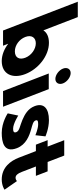

<svg xmlns="http://www.w3.org/2000/svg" viewBox="356 -1527 915 2209"><g transform="rotate(90 813.5 -422.5)"><path d="M561.4 -256C503.6 -406 351.6 -528 201.6 -528C132.6 -528 84.4 -505 58.2 -464L-94.3 -860H-271.3L60 0H235L212.7 -58H214.7C268.8 -16 340.8 15 410.8 15C560.8 15 619.2 -106 561.4 -256ZM373.4 -256C400.3 -186 371.6 -136 299.6 -136C230.6 -136 161.3 -186 134.4 -256C107 -327 140.8 -377 206.8 -377C273.8 -377 346 -327 373.4 -256Z M757 0H937L734.4 -526H554.4ZM498.2 -690C516.7 -642 571.1 -602 617.1 -602C663.1 -602 686.7 -642 668.2 -690C649.7 -738 595.3 -778 549.3 -778C503.3 -778 479.7 -738 498.2 -690Z M1090.6 -528C955.6 -528 889.7 -468 930.2 -363C959.8 -286 1025.7 -250 1088.1 -223C1157.6 -193 1214.8 -190 1229.1 -153C1242.2 -119 1213.3 -116 1188.3 -116C1131.3 -116 1038.6 -175 1038.6 -175L1013.2 -54C1013.2 -54 1113.8 15 1237.8 15C1342.8 15 1471.5 -9 1413.4 -160C1372.9 -265 1270.3 -303 1194.2 -324C1144.8 -338 1105.7 -346 1095.3 -373C1086.1 -397 1099.4 -404 1138.4 -404C1192.4 -404 1264.7 -372 1264.7 -372L1278 -488C1278 -488 1189.6 -528 1090.6 -528Z M1395.4 -513H1321.4L1373.4 -378H1447.4L1523.3 -181C1558.3 -90 1632.8 15 1773.8 15C1846.8 15 1891.5 -17 1891.5 -17L1792.4 -160C1792.4 -160 1777.5 -144 1754.5 -144C1726.5 -144 1705.7 -167 1687.2 -215L1624.4 -378H1732.4L1680.4 -513H1572.4L1498.8 -704H1321.8Z"/></g></svg>

Font: Hussar
Style: BdOpOblFour
Weight: 700
Foundry: Cannot Into Space Fonts
Version: Version 2.00